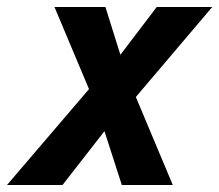

<svg xmlns="http://www.w3.org/2000/svg" viewBox="-61 -530 628 550"><path d="M288 0 217 -220 95 -510H241L303 -312L434 0ZM239 -314 388 -510H547L289 -206ZM270 -195 118 0H-41L219 -304Z"/></svg>

Font: Instrument Sans SemiCondensed
Style: Bold Italic
Weight: 700
Width: 4
Italic angle: -13°
Designer: Rodrigo Fuenzalida
Foundry: fragTYPE
Version: Version 1.000;gftools[0.9.28]